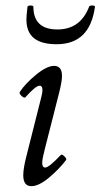

<svg xmlns="http://www.w3.org/2000/svg" viewBox="-20 -651 359 685"><path d="M182.1 -493.2Q127.9 -493.2 101.1 -514.9Q74.2 -536.6 74.2 -582Q74.2 -594.7 78.1 -627Q79.1 -631.3 89.1 -631.3Q99.1 -631.3 99.1 -627Q99.1 -545.9 185.1 -545.9Q266.6 -545.9 297.9 -627Q299.8 -632.3 312 -631.3Q319.3 -630.4 318.8 -627Q300.8 -493.2 182.1 -493.2ZM91.8 13.2Q63 13.2 63 -25.9Q63 -49.3 73.2 -89.8L127 -303.2Q138.2 -345.2 121.1 -345.2Q107.4 -345.2 70.8 -304.2Q66.4 -299.8 56.9 -308.6Q47.4 -317.4 50.8 -323.2Q70.8 -353.5 109.1 -384.8Q147.5 -416 172.9 -416Q201.2 -416 201.2 -379.9Q201.2 -359.9 189.9 -315.9L140.1 -120.1Q135.3 -101.6 132.8 -88.9Q130.4 -76.2 130.6 -68.4Q130.9 -60.5 133.5 -56.9Q136.2 -53.2 141.1 -53.2Q154.8 -53.2 196.8 -98.1Q200.7 -102.1 209.7 -93.3Q218.8 -84.5 215.8 -80.1Q190.4 -46.9 154.3 -16.8Q118.2 13.2 91.8 13.2Z"/></svg>

Font: Junicode SmCond
Style: Italic
Weight: 400
Width: 4
Italic angle: -11°
Designer: Peter S. Baker
Version: Version 2.206